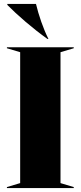

<svg xmlns="http://www.w3.org/2000/svg" viewBox="-20 -951 408 971"><path d="M15 0H353V-5L286 -25V-687L353 -707V-712H15V-707L82 -687V-25L15 -5ZM17 -926C66 -876 148 -805 220 -754H225C199 -805 175 -876 162 -931H17Z"/></svg>

Font: Nyght Serif Dark
Style: Regular
Weight: 800
Designer: Maksym Kobuzan
Version: Version 0.410;Glyphs 3.1.2 (3151)